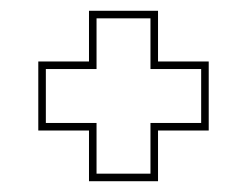

<svg xmlns="http://www.w3.org/2000/svg" viewBox="-20 -480 458 356"><path d="M145 -144V-238H51V-366H145V-460H273V-366H367V-238H273V-144ZM159 -158H259V-252H353V-352H259V-446H159V-352H65V-252H159Z"/></svg>

Font: Tourney Thin
Style: Regular
Weight: 100
Designer: Tyler Finck
Foundry: Etcetera Type Co
Version: Version 1.015